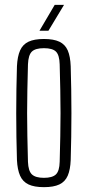

<svg xmlns="http://www.w3.org/2000/svg" viewBox="-20 -767 362 793"><path d="M161.5 6Q121.5 6 97.8 -5.2Q74 -16.5 63 -41.2Q52 -66 50 -106Q48.5 -152 47.8 -201Q47 -250 47 -299.5Q47 -349 47.8 -398Q48.5 -447 50 -493.5Q52 -534 63 -558.8Q74 -583.5 97.8 -594.8Q121.5 -606 161.5 -606Q201.5 -606 225.2 -594.8Q249 -583.5 259.8 -558.8Q270.5 -534 272 -493.5Q273.5 -447 274.2 -398.2Q275 -349.5 275 -300Q275 -250.5 274.2 -201.5Q273.5 -152.5 272 -106Q270.5 -66.5 259.8 -41.5Q249 -16.5 225.2 -5.2Q201.5 6 161.5 6ZM161.5 -32.5Q196 -32.5 210.8 -46.5Q225.5 -60.5 226.5 -98.5Q228 -156.5 229 -205.2Q230 -254 230 -300Q230 -346 229 -394.8Q228 -443.5 226.5 -501Q225.5 -539.5 211.2 -553.8Q197 -568 161.5 -568Q126 -568 111.5 -553.8Q97 -539.5 95.5 -501Q94 -443.5 93 -394.8Q92 -346 92 -299.8Q92 -253.5 93 -204.8Q94 -156 95.5 -98.5Q97 -60.5 112 -46.5Q127 -32.5 161.5 -32.5ZM143 -640 206 -747H244.5L180 -640Z"/></svg>

Font: Big Shoulders Display Thin Light
Style: Regular
Weight: 300
Version: Version 2.002